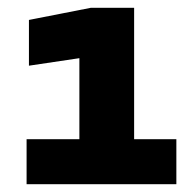

<svg xmlns="http://www.w3.org/2000/svg" viewBox="-20 -880 496 491"><path d="M323 -860V-471H183V-832L262 -743L54 -712V-829L212 -860ZM48 -524H431V-409H48Z"/></svg>

Font: Unbounded
Style: Bold
Weight: 700
Designer: Luke Prowse, Jean-Baptiste Morizot, Fátima Lázaro, Florian Runge
Foundry: NaN
Version: Version 1.700